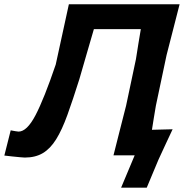

<svg xmlns="http://www.w3.org/2000/svg" viewBox="-60 -733 873 906"><path d="M57 10.5Q53 10.5 35.8 9Q18.5 7.5 -2.5 5.2Q-23.5 3 -39.5 1L-9.5 -118Q0 -116 12.5 -114Q25 -112 27.5 -112Q67 -112 107.5 -189.2Q148 -266.5 203 -428.5Q218 -497.5 233.8 -569.8Q249.5 -642 265 -713H787.5Q772 -653 758.2 -598.5Q744.5 -544 726 -473L675.5 -234Q670 -202 665.5 -174.2Q661 -146.5 657 -120.5Q681.5 -121 706.2 -121.8Q731 -122.5 754.5 -123Q737.5 -87.5 720.8 -51Q704 -14.5 688 20Q674.5 52 660.5 85.5Q646.5 119 632.5 152.5H511.5L575.5 0H475.5Q490 -58 503.8 -112Q517.5 -166 535 -234.5L581.5 -454Q587.5 -493 593.2 -527.8Q599 -562.5 604.5 -595.5H383Q366 -538 349.2 -479.5Q332.5 -421 314.5 -359.5Q283.5 -261 258 -190.5Q232.5 -120 205 -75.8Q177.5 -31.5 142.2 -10.5Q107 10.5 57 10.5Z"/></svg>

Font: Commissioner Loud SemiBold
Style: Italic
Weight: 600
Italic angle: -12°
Designer: Kostas Bartsokas
Foundry: Kostas Bartsokas
Version: Version 1.000; ttfautohint (v1.8.3)